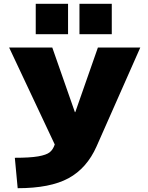

<svg xmlns="http://www.w3.org/2000/svg" viewBox="-20 -980 776 1010"><path d="M398 -800V-960H568V-800ZM168 -800V-960H338V-800ZM73 10 58 -150Q138 -150 181 -157.5Q224 -165 241.5 -179Q259 -193 268 -220L28 -730H255L374 -390H376L495 -730H718L488 -210Q437 -95 340.5 -42.5Q244 10 73 10Z"/></svg>

Font: Mplus 1p Black
Style: Regular
Weight: 900
Version: Version 1.061